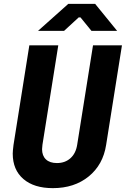

<svg xmlns="http://www.w3.org/2000/svg" viewBox="-20 -965 652 995"><path d="M46 -169Q46 -182 50 -214L132 -730H282L200 -215Q198 -199 198 -192Q198 -158 218 -139Q238 -120 275 -120Q317 -120 345 -145Q373 -170 380 -215L462 -730H612L530 -214Q514 -111 439.5 -50.5Q365 10 254 10Q156 10 101 -37.5Q46 -85 46 -169ZM312 -805H177L334 -945H473L587 -805H454L397 -875H388Z"/></svg>

Font: JetBrains Mono Extra Bold
Style: Italic
Weight: 800
Italic angle: -9°
Monospace: yes
Designer: Philipp Nurullin, Konstantin Bulenkov
Foundry: JetBrains
Version: 2.002